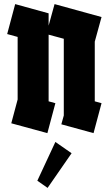

<svg xmlns="http://www.w3.org/2000/svg" viewBox="-20 -650 530 936"><path d="M211 -1 35 -49 66 -165V-470L15 -484L54 -630L217 -585V-584V-525L246 -630L475 -567L442 -447V-156L475 -147L436 -1L279 -44L291 -87V-461L217 -481V-156L250 -147ZM212 266 162 231 250 42 329 97Z"/></svg>

Font: Blaka Ink
Style: Regular
Weight: 400
Designer: Mohamed Gaber
Foundry: Kief Type Foundry
Version: Version 1.003; ttfautohint (v1.8.4.7-5d5b)